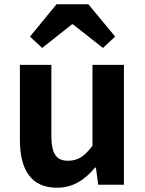

<svg xmlns="http://www.w3.org/2000/svg" viewBox="-20 -863 677 897"><path d="M246 14C322 14 376 -23 424 -80H428L439 0H559V-560H412V-182C374 -132 344 -112 298 -112C244 -112 220 -143 220 -229V-560H73V-210C73 -70 125 14 246 14ZM120 -692 177 -639 316 -749H321L461 -639L518 -692L393 -843H244Z"/></svg>

Font: Source Han Sans JP
Style: Bold
Weight: 700
Designer: Ryoko NISHIZUKA 西塚涼子 (kana, bopomofo & ideographs); Paul D. Hunt (Latin, Greek & Cyrillic); Sandoll Communications 산돌커뮤니
Foundry: Adobe
Version: Version 2.002;hotconv 1.0.116;makeotfexe 2.5.65601